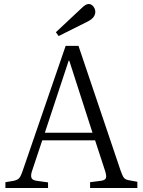

<svg xmlns="http://www.w3.org/2000/svg" viewBox="-20 -939 713 959"><path d="M7 0V-29L49 -36Q67 -40 75.5 -49Q84 -58 94 -88L308 -710H372L582 -88Q591 -62 598.5 -51.5Q606 -41 628 -38L666 -31V0H430V-29L485 -36Q505 -39 509 -49.5Q513 -60 505 -85L455 -238H191L141 -88Q133 -66 136.5 -52.5Q140 -39 163 -36L220 -28V0ZM204 -276H442L326 -636H323ZM273 -759 259 -778 385 -896Q408 -919 422 -919Q437 -919 446.5 -906.5Q456 -894 456 -880Q456 -851 419 -832Z"/></svg>

Font: Literata 36pt Light
Style: Regular
Weight: 300
Designer: Latin by Veronika Burian and Jose Scaglione. Greek by Irene Vlachou. Cyrillic by Vera Evstafieva.
Foundry: TypeTogether
Version: Version 3.002